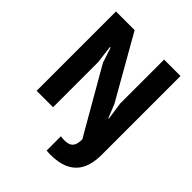

<svg xmlns="http://www.w3.org/2000/svg" viewBox="-261 -870 1244 1244"><g transform="rotate(45 361.0 -248.5)"><path d="M420 230Q415.5 230 405.8 229.5Q396 229 385 227.5V97Q394.5 98.5 403.2 99.2Q412 100 417 100Q446 100 463.2 92Q480.5 84 488.8 65Q497 46 497.5 13.5L241 -432L206.5 -536.5H200.5L216 -414.5V0H65.5V-727H236.5L481.5 -297L519.5 -203H524L506.5 -326V-727H657V0Q656.5 75.5 630.8 126.8Q605 178 552.8 204Q500.5 230 420 230Z"/></g></svg>

Font: Spline Sans
Style: Regular
Weight: 400
Designer: Eben Sorkin, Mirko Velimirovic
Foundry: Sorkin Type
Version: Version 1.001